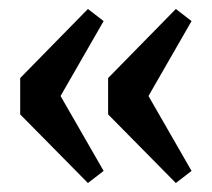

<svg xmlns="http://www.w3.org/2000/svg" viewBox="-20 -464 472 428"><path d="M372 -56 221 -209V-290L372 -444L407 -417L311 -250L407 -83ZM176 -56 25 -209V-290L176 -444L211 -417L115 -250L211 -83Z"/></svg>

Font: Changa ExtraLight
Style: Regular
Weight: 400
Version: Version 3.002; ttfautohint (v1.8.2)